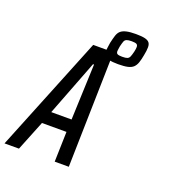

<svg xmlns="http://www.w3.org/2000/svg" viewBox="-183 -951 1012 1075"><g transform="rotate(20 322.5 -413.5)"><path d="M-38 0 240 -688H361L345 0H261L266 -179H120L48 0ZM148 -254H269L282 -586H276ZM407 -634Q373 -634 354 -639Q335 -644 327 -654.5Q319 -665 319 -681Q319 -691 321 -703.5Q323 -716 325 -731Q331 -758 337 -777Q343 -796 355 -806.5Q367 -817 388.5 -822Q410 -827 444 -827Q479 -827 498 -822.5Q517 -818 525 -808Q533 -798 533 -780Q533 -771 531.5 -758Q530 -745 527 -731Q522 -703 515.5 -684.5Q509 -666 497.5 -655Q486 -644 465 -639Q444 -634 407 -634ZM415 -681Q436 -681 445.5 -685Q455 -689 459.5 -700Q464 -711 469 -731Q471 -740 472 -747Q473 -754 473 -760Q473 -772 465 -776.5Q457 -781 436 -781Q416 -781 406 -777Q396 -773 392 -762.5Q388 -752 383 -731Q382 -722 380.5 -714.5Q379 -707 379 -702Q379 -689 387 -685Q395 -681 415 -681Z"/></g></svg>

Font: Saira ExtraCondensed Medium
Style: Italic
Weight: 500
Width: 2
Italic angle: -12°
Designer: Hector Gatti with collaboration of the Omnibus-Type team
Foundry: Omnibus-Type
Version: Version 1.101